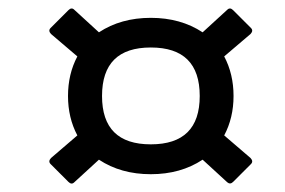

<svg xmlns="http://www.w3.org/2000/svg" viewBox="-20 -540 670 452"><path d="M154.8 -110.8Q148.4 -104.5 141.1 -111.8L99.1 -153.8Q92.8 -160.2 100.1 -168L162.1 -221.2Q140.1 -262.7 140.1 -314Q140.1 -365.7 162.1 -407.2L100.1 -460Q92.8 -467.8 99.1 -474.1L141.1 -516.1Q148.4 -523.4 154.8 -517.1L212.9 -463.9Q264.6 -498 335 -498Q405.3 -498 457 -463.9L515.1 -517.1Q521.5 -523.4 528.8 -516.1L570.8 -474.1Q577.1 -467.8 569.8 -460L507.8 -407.2Q529.8 -365.7 529.8 -314Q529.8 -262.7 507.8 -221.2L569.8 -168Q577.1 -160.2 570.8 -153.8L528.8 -111.8Q522 -105 515.1 -110.8L457 -164.1Q405.3 -129.9 335 -129.9Q264.6 -129.9 212.9 -164.1ZM335 -200.2Q450.2 -200.2 450.2 -314Q450.2 -428.2 335 -428.2Q220.2 -428.2 220.2 -314Q220.2 -200.2 335 -200.2Z"/></svg>

Font: Sofia Sans
Style: Italic
Weight: 400
Italic angle: -9°
Designer: Botio Nikoltchev, Ani Petrova
Foundry: lettersoup
Version: Version 4.100